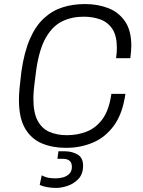

<svg xmlns="http://www.w3.org/2000/svg" viewBox="-20 -716 704 943"><path d="M302 10Q237 10 185 -12Q133 -34 103 -85.5Q73 -137 73 -226Q73 -249 76 -282.5Q79 -316 85 -364Q99 -461 127 -525Q155 -589 196 -626.5Q237 -664 287.5 -680Q338 -696 395 -696H400Q459 -696 510.5 -676.5Q562 -657 593.5 -612Q625 -567 625 -490Q625 -477 623.5 -462Q622 -447 620 -430H550Q552 -444 553 -456Q554 -468 554 -480Q554 -540 532 -573.5Q510 -607 473 -620.5Q436 -634 390 -634Q333 -634 286 -611.5Q239 -589 206 -532.5Q173 -476 158 -373Q154 -341 151 -318Q148 -295 146.5 -279Q145 -263 144.5 -251.5Q144 -240 144 -231Q144 -162 165 -123Q186 -84 223.5 -68Q261 -52 309 -52Q361 -52 406.5 -70Q452 -88 484 -132Q516 -176 527 -255H596Q582 -157 539.5 -99Q497 -41 436 -15.5Q375 10 307 10ZM256 207Q235 207 213.5 203.5Q192 200 175 192L185 145Q194 151 211 155.5Q228 160 254 160Q272 160 290 155Q308 150 320.5 137.5Q333 125 333 104Q333 83 321.5 73.5Q310 64 289 64H262L267 27H298Q333 27 360.5 42.5Q388 58 388 98Q388 139 365 163Q342 187 311.5 197Q281 207 256 207Z"/></svg>

Font: Chivo ExtraLight
Style: Italic
Weight: 250
Italic angle: -8.05°
Designer: Hector Gatti
Foundry: Omnibus-Type
Version: Version 2.002